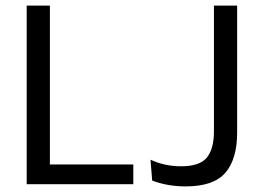

<svg xmlns="http://www.w3.org/2000/svg" viewBox="-20 -659 940 687"><path d="M158.5 0H75.5V-639H158.5ZM120 -70.5H457V0H120ZM644 8Q611.5 8 580.5 2.5Q549.5 -3 524.5 -13L518.5 -87.5Q544.5 -75.5 571.8 -69.8Q599 -64 627.5 -64Q694.5 -64 720 -95Q745.5 -126 745.5 -189.5V-639H828.5V-184.5Q828.5 -90 786.5 -41Q744.5 8 644 8Z"/></svg>

Font: Anek Latin
Style: Regular
Weight: 400
Designer: Yesha Goshar
Foundry: Ek Type
Version: Version 1.003